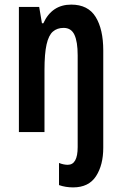

<svg xmlns="http://www.w3.org/2000/svg" viewBox="-20 -573 528 833"><path d="M297 240Q281 240 265.5 237.5Q250 235 236 230V134Q256 142 274 142Q317 142 317 65V-333Q317 -392 303 -422Q289 -452 256 -452Q228 -452 209.5 -436Q191 -420 182 -380Q173 -340 173 -269V0H62V-543H150L162 -472H168Q205 -553 289 -553Q362 -553 395 -499.5Q428 -446 428 -354V68Q428 143 396.5 191.5Q365 240 297 240Z"/></svg>

Font: Noto Sans Sinhala ExtraCondensed SemiBold
Style: Regular
Weight: 600
Width: 2
Designer: Jelle Bosma - Monotype Design Team
Foundry: Monotype Imaging Inc.
Version: Version 2.006; ttfautohint (v1.8.4.7-5d5b)